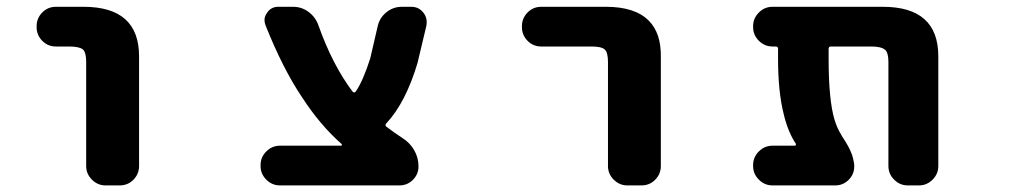

<svg xmlns="http://www.w3.org/2000/svg" viewBox="-20 -569 3040 571"><path d="M293.9 -17.6Q270.5 -17.6 253.4 -34.7Q236.3 -51.8 236.3 -75.2V-384.8Q236.3 -413.1 226.6 -421.9Q215.8 -430.7 185.5 -430.7H146.5Q122.1 -430.7 105.5 -447.8Q88.9 -464.8 88.9 -488.3V-491.2Q88.9 -514.6 105.5 -531.7Q122.1 -548.8 146.5 -548.8H228.5Q393.6 -548.8 393.6 -401.4V-75.2Q393.6 -51.8 377 -34.7Q360.4 -17.6 335.9 -17.6Z M812.5 -17.6Q789.1 -17.6 772 -34.7Q754.9 -51.8 754.9 -75.2V-78.1Q754.9 -101.6 772 -118.7Q789.1 -135.7 812.5 -135.7H994.1Q996.1 -135.7 996.6 -137.2Q997.1 -138.7 996.1 -140.6Q931.6 -197.3 877.9 -280.3Q821.3 -364.3 769.5 -494.1Q766.6 -502 766.6 -509.8Q766.6 -520.5 774.4 -531.2Q786.1 -548.8 807.6 -548.8H851.6Q877 -548.8 897.5 -533.7Q918 -518.6 926.8 -494.1Q968.8 -376 1028.3 -296.9Q1033.2 -291 1038.1 -296.9Q1059.6 -328.1 1081.1 -395.5L1103.5 -492.2Q1109.4 -516.6 1129.4 -532.7Q1149.4 -548.8 1174.8 -548.8H1203.1Q1225.6 -548.8 1239.3 -531.2Q1249 -518.6 1249 -503.9Q1249 -498 1248 -492.2L1221.7 -381.8Q1186.5 -263.7 1128.9 -202.1Q1124 -196.3 1128.9 -192.4Q1150.4 -175.8 1175.8 -159.2Q1198.2 -145.5 1211.4 -123Q1224.6 -100.6 1224.6 -74.2Q1224.6 -50.8 1208 -34.2Q1191.4 -17.6 1168 -17.6Z M1845.7 -17.6Q1822.3 -17.6 1805.2 -34.7Q1788.1 -51.8 1788.1 -75.2V-384.8Q1788.1 -413.1 1778.3 -421.9Q1768.6 -430.7 1739.3 -430.7H1589.8Q1565.4 -430.7 1548.8 -447.8Q1532.2 -464.8 1532.2 -488.3V-491.2Q1532.2 -514.6 1548.8 -531.7Q1565.4 -548.8 1589.8 -548.8H1782.2Q1868.2 -548.8 1909.2 -507.8Q1946.3 -470.7 1945.3 -400.4V-75.2Q1945.3 -51.8 1928.7 -34.7Q1912.1 -17.6 1887.7 -17.6Z M2679.7 -17.6Q2656.2 -17.6 2639.2 -34.7Q2622.1 -51.8 2622.1 -75.2V-384.8Q2622.1 -412.1 2612.3 -420.9Q2600.6 -430.7 2571.3 -430.7H2451.2Q2444.3 -430.7 2444.3 -423.8V-393.6Q2444.3 -271.5 2461.9 -212.9Q2469.7 -187.5 2481.4 -168.9Q2481.4 -168 2486.8 -159.7Q2492.2 -151.4 2493.7 -148.9Q2495.1 -146.5 2499.5 -139.2Q2503.9 -131.8 2505.4 -128.4Q2506.8 -125 2509.8 -118.7Q2512.7 -112.3 2514.2 -107.9Q2515.6 -103.5 2517.1 -97.2Q2518.6 -90.8 2519.5 -85.4Q2520.5 -80.1 2520.5 -74.2Q2520.5 -50.8 2503.9 -34.2Q2487.3 -17.6 2463.9 -17.6H2277.3Q2253.9 -17.6 2236.8 -34.7Q2219.7 -51.8 2219.7 -75.2V-78.1Q2219.7 -101.6 2236.8 -118.7Q2253.9 -135.7 2277.3 -135.7H2343.8Q2345.7 -135.7 2346.7 -137.7Q2347.7 -139.6 2346.7 -141.6Q2323.2 -176.8 2310.5 -230.5Q2293.9 -296.9 2293.9 -393.6V-423.8Q2293.9 -430.7 2287.1 -430.7H2277.3Q2253.9 -430.7 2236.8 -447.8Q2219.7 -464.8 2219.7 -488.3V-491.2Q2219.7 -514.6 2236.8 -531.7Q2253.9 -548.8 2277.3 -548.8H2605.5Q2770.5 -548.8 2770.5 -401.4V-75.2Q2770.5 -51.8 2753.4 -34.7Q2736.3 -17.6 2712.9 -17.6Z"/></svg>

Font: Rounded Mgen+ 1m bold
Style: Bold
Weight: 700
Designer: [Source Han Sans]
Ryoko NISHIZUKA  (kana & ideographs); Paul D. Hunt (Latin, Greek & Cyrillic); Wenlong ZHANG  (bopomofo
Version: Version 1.059.20150602